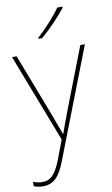

<svg xmlns="http://www.w3.org/2000/svg" viewBox="-113 -819 651 1116"><g transform="rotate(-10 212.0 -261.5)"><path d="M339 -759V-766H309C280 -723 215 -652 170 -612V-606H191C244 -650 304 -714 339 -759ZM0 -528 201 -6 160 102C127 187 99 218 48 218C27 218 13 214 -6 207V233C13 240 29 243 48 243C113 243 148 202 181 115L430 -528H403L264 -168C241 -108 226 -66 216 -37H214C204 -65 188 -108 164 -172L27 -528Z"/></g></svg>

Font: Noto Sans Thai Looped Thin
Style: Regular
Weight: 100
Designer: Sasikarn Vongin, Ben Mitchell
Foundry: The Fontpad Ltd
Version: Version 1.001